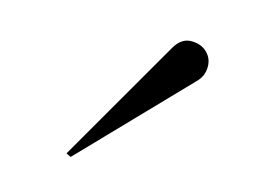

<svg xmlns="http://www.w3.org/2000/svg" viewBox="-19 -911 433 316"><g transform="rotate(-30 197.0 -753.0)"><path d="M305 -720.5 60.5 -716 57.5 -724.5 295 -788Q316 -793.5 328 -781.5Q340 -769.5 340 -755Q340 -741 329.5 -731Q319 -721 305 -720.5Z"/></g></svg>

Font: Bodoni* 24pt
Style: Regular
Weight: 400
Version: Version 2.3